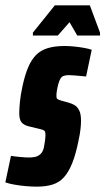

<svg xmlns="http://www.w3.org/2000/svg" viewBox="-43 -690 394 718"><path d="M94 8Q75 8 53 6Q31 4 11 0.5Q-9 -3 -23 -8L-2 -107Q4 -106 13 -105Q22 -104 32 -103Q42 -102 51 -101.5Q60 -101 67 -101Q76 -101 87 -103Q98 -105 107.5 -113Q117 -121 121 -138Q123 -147 125 -161.5Q127 -176 127 -185Q127 -199 122 -202Q117 -205 108 -207L63 -218Q47 -222 38 -232Q29 -242 29 -267Q29 -283 31.5 -309Q34 -335 41 -367Q50 -409 62 -437.5Q74 -466 91.5 -484Q109 -502 135.5 -510Q162 -518 199 -518Q216 -518 235 -516Q254 -514 271 -511Q288 -508 300 -504L279 -404Q269 -405 257 -406Q245 -407 234 -408Q223 -409 214 -409Q202 -409 194.5 -406Q187 -403 182.5 -395Q178 -387 174 -372Q172 -364 170 -353Q168 -342 168 -331Q168 -321 173.5 -318.5Q179 -316 185 -314L214 -306Q225 -303 235.5 -297Q246 -291 253 -277.5Q260 -264 260 -238Q260 -225 258 -207Q256 -189 251 -166Q241 -115 227.5 -81Q214 -47 196.5 -27.5Q179 -8 154 0Q129 8 94 8ZM80 -557V-568L162 -670H293L331 -568V-557H246L217 -607L173 -557Z"/></svg>

Font: Saira UltraCondensed Black
Style: Italic
Weight: 900
Width: 1
Italic angle: -12°
Designer: Hector Gatti with collaboration of the Omnibus-Type team
Foundry: Omnibus-Type
Version: Version 1.101